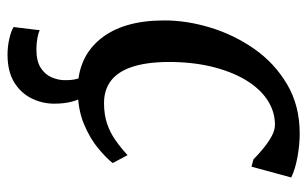

<svg xmlns="http://www.w3.org/2000/svg" viewBox="-170 -438 801 500"><g transform="rotate(90 230.0 -187.5)"><path d="M394.5 -447.6Q382.1 -459.9 366.4 -472.9Q350.7 -485.9 334.7 -494.7Q318.7 -503.5 304.6 -503.5Q269.1 -503.5 238.9 -483.2Q208.8 -462.9 186.7 -425.4Q164.7 -387.8 152.5 -336.3Q140.4 -284.7 140.9 -222.3Q141.7 -166.3 154.2 -130Q166.7 -93.7 190.3 -76Q213.9 -58.4 247.7 -58.4Q278.2 -58.4 301.6 -66.4Q324.9 -74.3 344.6 -88.2Q364.4 -102 383.5 -119.7L404.1 -81.1Q391.8 -64.9 366 -43.4Q340.3 -21.8 302 -5.9Q263.8 10 212.9 10Q129.2 10 81.1 -48.7Q33.1 -107.4 32.7 -213.3Q32.3 -271.9 50.9 -333.9Q69.5 -395.9 106.5 -449.2Q143.6 -502.4 199.1 -535.2Q254.5 -568 327.8 -568Q355.4 -568 387.6 -562.3Q419.8 -556.6 441.7 -545.9L413.5 -442.4ZM202.8 -13.9 228.5 -11.9Q237.1 1.4 243.3 22.2Q249.5 43.1 249.5 71.3Q249.5 102.2 235.8 130.1Q222.1 158.1 193.9 175.5Q165.6 192.9 121.5 192.9Q101.3 192.9 81.1 188.4Q60.8 183.9 49.9 177.1L58.2 109Q64.5 112.4 78.6 115.1Q92.6 117.7 107.7 117.7Q138.3 117.7 155.6 106.8Q173 95.8 180.4 79.2Q187.7 62.6 188.2 46.6Q188.7 25.2 184.9 11.9Q181.1 -1.3 177.6 -11.9Z"/></g></svg>

Font: Merriweather 7pt Light
Style: Italic
Weight: 300
Italic angle: -7.8°
Designer: Eben Sorkin
Foundry: Eben Sorkin
Version: Version 2.200;gftools[0.9.31]